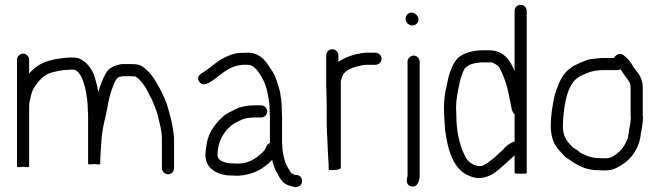

<svg xmlns="http://www.w3.org/2000/svg" viewBox="-20 -716 2718 791"><path d="M75 -495C61.8 -495 50 -483.2 50 -470V-31C50 -27 58.3 -26.3 75 -29C91.7 -26.3 100 -27 100 -31V-273C100 -280.3 100.3 -286.7 101 -292C106.5 -316.9 108.5 -334.8 120 -354C136.9 -380.5 158.4 -407.4 192 -417C211.1 -421.8 234.5 -428 256 -428C261.3 -428.7 266 -429 270 -429H284C292.2 -429 298.3 -422.6 305 -415C320.2 -395.2 321.9 -383.2 330 -357C337.2 -328.1 342 -291.4 342 -257C342.7 -250.3 343 -242.3 343 -233V-41C343 -38.3 351.3 -38 368 -40C384.7 -38 393 -38.3 393 -41V-52C393 -73.7 394.7 -87.1 396 -108L398 -140C400.4 -173.8 409 -215 417 -245C422.3 -273 429.2 -313.6 437 -337C445 -357.1 450.9 -381.9 465 -396C468.6 -399.6 480 -401.1 486 -402H519C525.7 -402 531.3 -401.7 536 -401C538 -401 540.3 -400 543 -398C565.4 -380.6 584.9 -350.3 597 -322L605 -308C613.8 -287.5 625.5 -259.1 631 -237C637.5 -207.8 647 -176.8 647 -143V-23C647 -9.5 658.9 2 672.5 2C686.1 2 697 -9.5 697 -23V-144C697 -151.3 696.3 -158.3 695 -165C690.3 -212 678 -249.6 667 -288C660.1 -305.3 656.1 -315.8 649 -330C648.1 -333.5 642 -341.8 642 -345C635.4 -356.5 621.1 -380.8 614 -393C603.4 -408.9 589.6 -424.1 575 -436C558.4 -449.3 545.9 -452 519 -452H481C450.2 -446.4 429.6 -437.3 416 -414C402.8 -390.2 393.6 -365.8 385 -337C384.3 -339 384 -340.7 384 -342C382.7 -351.3 380.7 -360.7 378 -370C373.1 -387.2 369.2 -406.1 362 -419C349.1 -444.8 321.3 -479 284 -479H270C251.8 -479 236.6 -475.8 220 -474C206 -472.7 191.4 -467.8 179 -465C147.7 -456.5 119.2 -435.4 100 -413V-470C100 -483.2 88.2 -495 75 -495Z M1056 -282H1029C998 -282 972 -277 952 -267C934.7 -257.4 913.9 -249.9 899 -236C870.6 -210.1 849.4 -184.1 836 -144C832 -129 824.2 -86.2 827 -68C830.5 -19.2 879.8 7 932 7C941.3 7.7 951 8 961 8C1024.6 4 1064.3 -20.3 1098 -54C1099.3 -55.3 1100.3 -56.7 1101 -58C1106.5 -35.9 1112.8 -15.7 1124 0L1131 14C1135 20.7 1139.7 27 1145 33C1157.9 45.9 1176.9 51.5 1198 55C1204.7 55 1210.7 52.8 1216 48.5C1232.3 35.3 1224.4 5 1202 5L1195 4C1191.2 4 1183.8 -0.2 1181 -2C1176.1 -8.5 1170.2 -18.7 1166 -25C1150 -51.6 1142 -94.5 1142 -136V-233C1142 -241.7 1141.7 -251 1141 -261C1141 -290.5 1137.4 -315.6 1133 -340L1127 -362C1121.4 -378.8 1114.4 -401.7 1106 -416C1081.9 -452.1 1060.2 -499 1000 -499C991.3 -499 982.7 -498.7 974 -498C943.1 -498 918 -485.8 897.5 -475C873.5 -462.4 850.6 -440.4 829 -426C815.4 -415.1 785.7 -406.8 800 -381C808.9 -365 826.9 -366.9 841 -375C886.9 -400.5 913.1 -442.5 978 -449H1000C1014.2 -449 1020.7 -443.6 1029 -437L1039 -427C1055.5 -405 1071.2 -379.1 1078.5 -348.5C1084.7 -322.3 1091 -295.7 1091 -261C1091.7 -251 1092 -241.7 1092 -233V-127C1085.3 -124.3 1080.7 -120 1078 -114L1073 -103C1071 -98.3 1067.7 -94 1063 -90C1039.1 -66.1 1006.7 -42 960 -42C951.3 -42 942.7 -42.3 934 -43C927.3 -43 921 -43.7 915 -45C896.7 -50.5 879.9 -54.3 876 -74C876 -123.5 892.9 -154.7 914 -181C920 -187 926.3 -193 933 -199C944.5 -209 962.7 -215.7 976 -223C988 -229 1010.2 -232 1029 -232H1056C1069.2 -232 1081 -243.8 1081 -257C1081 -270.2 1069.2 -282 1056 -282Z M1324 -488V-365C1324 -339.1 1326 -310 1326 -283V-202C1326 -192 1326.3 -181 1327 -169L1329 -135C1329.7 -125 1330 -116 1330 -108C1330 -93.3 1333 -61.8 1333 -50C1333.7 -46 1334 -40.7 1334 -34V-18C1334 -16 1338.2 -15 1346.5 -15C1355.5 -15 1384 -16.9 1384 -24V-382C1386 -389.9 1390 -401 1393 -408C1403.7 -425.8 1430.4 -437.8 1454 -443C1465.5 -445.3 1476.9 -449 1492 -449H1527C1540.2 -449 1552 -460.8 1552 -474C1552 -487.2 1540.2 -499 1527 -499H1492C1482 -499 1472.7 -498 1464 -496C1435.8 -490.9 1407.6 -482.1 1387 -469C1382.3 -467 1378 -464.3 1374 -461V-488C1374 -502.1 1362.7 -513 1349 -513C1335.3 -513 1324 -502.1 1324 -488Z M1659 -462V6C1659 8.7 1658.7 11.3 1658 14C1652.9 31.7 1656.5 47.4 1673 51.5C1699.8 58.2 1709 29 1709 6V-462C1709 -475.2 1697.2 -487 1684 -487C1670.8 -487 1659 -475.2 1659 -462ZM1651 -638.5C1651 -623.8 1663.7 -611 1678.5 -611C1692.4 -611 1704 -621.6 1704 -635.5C1704 -650.6 1689.8 -664 1675.5 -664C1661.6 -664 1651 -652.4 1651 -638.5Z M2150 -103 2100 -75V-6C2100 0.4 2150 1.5 2150 -3ZM2150 -6V-671C2150 -685.3 2138.7 -696 2124.5 -696C2110.3 -696 2100 -685.3 2100 -671V-423C2082.3 -467.3 2055.3 -509 1993 -509H1976C1934.3 -509 1905.2 -502.3 1878 -486C1855.2 -471.7 1844.2 -445.1 1834.5 -420C1827.4 -401.8 1824.4 -383 1820 -361C1813.1 -335.5 1809 -302.5 1809 -272C1809 -240.4 1811.9 -209.4 1814 -179C1825 -96.3 1847.8 -14.7 1917 10C1955.3 26.4 1992.1 13.6 2019 -5C2048.1 -26.8 2073.5 -52.8 2100 -76V-3C2100 1.3 2150 0.7 2150 -6ZM2100 -245V-133C2077 -126.4 2063.1 -111.7 2049 -96L2031 -80C2019.5 -68.5 2003.4 -55.3 1990 -46C1979.1 -38.7 1966.9 -29.4 1951 -32C1923.7 -35.9 1903.1 -54.2 1894 -77C1872.2 -120.6 1860 -177.9 1860 -243C1859.3 -253 1859 -262.7 1859 -272C1859 -309.6 1866.8 -341 1873 -372C1875.2 -389.9 1882.6 -403.8 1887 -419L1894 -433C1909.5 -451.6 1931.4 -455.7 1961 -459H2006C2012.2 -457.4 2028.2 -447.8 2031 -445C2040.7 -435.3 2044.4 -422.1 2051 -409C2055.2 -400.5 2057.1 -392 2061 -383L2065 -371C2071.5 -351.6 2075.3 -328.2 2080 -307C2085.6 -287.6 2085.4 -256.7 2100 -245Z M2510 -477H2463C2449.8 -477 2430.2 -474.2 2419 -473C2400.7 -471.3 2391.4 -466 2374 -459L2348 -447C2322.5 -433.4 2299.9 -410.2 2288 -384C2277.4 -360.1 2268.6 -339.8 2262 -310C2255.6 -273.7 2249 -240.7 2249 -199C2249 -149.2 2262.8 -117.2 2288 -92C2298.5 -81.5 2306.3 -68.8 2320 -62C2328 -57.2 2337.4 -49.4 2345 -45C2372.5 -29.3 2400 -15 2442 -15C2451.3 -14.3 2458.3 -14 2463 -14H2477C2502.2 -14 2517.8 -22.5 2536.5 -33.5C2576.8 -57.1 2607.5 -96.3 2618 -149L2620 -165C2623.4 -178.7 2629 -215.5 2629 -232C2628.3 -235.3 2628 -239 2628 -243V-355C2628 -388.2 2614.5 -409.6 2598 -428C2583.7 -447.1 2577.8 -464.4 2559 -480L2550 -488C2535.6 -500.3 2515.7 -491.1 2510 -477ZM2578 -221C2578 -205.2 2571 -185.1 2571 -173C2570.3 -167 2569.3 -161.7 2568 -157C2568 -153 2567 -148.3 2565 -143C2556.2 -123.2 2547.2 -105.5 2531 -91C2517.6 -78.9 2498.9 -64 2477 -64H2463C2458.3 -64 2451.7 -64.3 2443 -65C2419.2 -65 2399.4 -72.8 2383 -81L2371 -87L2361 -95C2355.7 -99 2350 -102.7 2344 -106C2336 -111.4 2330.1 -119.9 2323 -127C2307.7 -145.3 2299 -164.3 2299 -199C2299 -207 2299.3 -215.3 2300 -224C2304.9 -293.1 2319 -376.5 2370 -402C2397 -415.5 2423 -427 2463 -427H2522C2526.7 -427 2531.3 -428.3 2536 -431C2544.7 -418.9 2551.1 -408.3 2560 -396C2569.2 -385.3 2578 -374.1 2578 -355V-243C2578 -238.3 2578.3 -233.7 2579 -229C2579 -226.3 2578 -225.2 2578 -221Z"/></svg>

Font: HoneyBee
Style: Book
Weight: 300
Foundry: Cannot Into Space Fonts
Version: Version 0.89